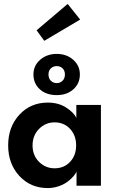

<svg xmlns="http://www.w3.org/2000/svg" viewBox="-20 -944 592 976"><path d="M205 -736.5 166 -790 324 -924 387.5 -844.5ZM150 -565.5Q150 -610.5 184.2 -640.2Q218.5 -670 268.5 -670Q318.5 -670 352.2 -640.2Q386 -610.5 386 -565.5Q386 -519.5 353 -490Q320 -460.5 268.5 -460.5Q215.5 -460.5 182.8 -489.8Q150 -519 150 -565.5ZM226.5 -565.5Q226.5 -545.5 238.5 -533.5Q250.5 -521.5 268.5 -521.5Q286 -521.5 298 -533.5Q310 -545.5 310 -565.5Q310 -585 298 -596.5Q286 -608 268.5 -608Q250.5 -608 238.5 -596.5Q226.5 -585 226.5 -565.5ZM369 0V-72Q365.5 -62 354.2 -48.8Q343 -35.5 325 -21.5Q307 -7.5 279.8 2.2Q252.5 12 223 12Q135 12 78.2 -49.8Q21.5 -111.5 21.5 -205Q21.5 -299 78.5 -360.8Q135.5 -422.5 223 -422.5Q278 -422.5 317.5 -396.5Q357 -370.5 368 -344V-410.5H493V0ZM145.5 -205Q145.5 -154 178.5 -121.2Q211.5 -88.5 257.5 -88.5Q305.5 -88.5 336.2 -121.2Q367 -154 367 -205Q367 -256 336 -289Q305 -322 257.5 -322Q211.5 -322 178.5 -288.8Q145.5 -255.5 145.5 -205Z"/></svg>

Font: League Spartan SemiBold
Style: Regular
Weight: 600
Foundry: The League of Moveable Type
Version: Version 2.002